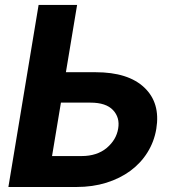

<svg xmlns="http://www.w3.org/2000/svg" viewBox="-20 -747 710 767"><path d="M13.5 0 134.2 -727.3H288L243.3 -458.5H361.9Q492.2 -458.5 556.8 -397Q621.4 -335.6 604.4 -232.2Q595.9 -181.1 569.2 -138.3Q542.6 -95.5 501.1 -64.8Q459.5 -34.1 404.8 -17Q350.1 0 285.5 0ZM187.9 -123.6H306.1Q367.5 -123.6 406.6 -156.2Q445 -188.9 452.1 -233.7Q459.5 -277.3 431.5 -307.2Q403.4 -337 341.6 -337H223.4Z"/></svg>

Font: Inter P
Style: Bold Italic
Weight: 700
Italic angle: 9.39999°
Designer: Rasmus Andersson
Foundry: rsms
Version: Version 3.018;git-588b23468